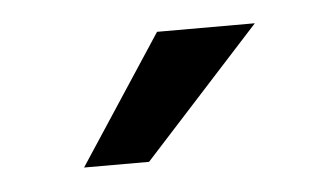

<svg xmlns="http://www.w3.org/2000/svg" viewBox="-27 -785 368 214"><g transform="rotate(-5 156.5 -678.0)"><path d="M154.3 -750H263.7L132.8 -606.4H60.1Z"/></g></svg>

Font: Vazir UI
Style: Regular-UI
Weight: 400
Designer: Saber Rastikerdar
Foundry: Saber Rastikerdar
Version: Version 30.1.0